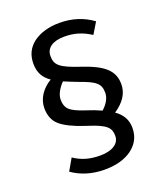

<svg xmlns="http://www.w3.org/2000/svg" viewBox="-137 -771 808 936"><g transform="rotate(-20 266.5 -303.0)"><path d="M387 -173C438 -207 463 -247 463 -293C463 -364 418 -403 307 -440C205 -474 185 -493 185 -540C185 -581 220 -606 280 -606C333 -606 373 -593 417 -565L452 -623C403 -659 346 -677 281 -677C226 -677 181 -664 146 -639C111 -613 94 -578 94 -533C94 -488 111 -456 147 -432C99 -403 70 -359 70 -311C70 -273 82 -243 106 -222C130 -201 170 -181 225 -163C260 -152 287 -142 304 -133C338 -116 349 -98 349 -66C349 -25 308 -1 249 -1C194 -1 153 -13 113 -40L78 21C125 54 181 71 246 71C304 71 351 58 387 32C423 5 441 -30 441 -75C441 -116 423 -148 387 -173ZM159 -323C159 -348 175 -378 200 -403C221 -394 244 -385 267 -376C355 -345 375 -328 375 -280C375 -255 360 -227 333 -203C309 -214 283 -224 254 -233C217 -245 192 -257 179 -269C166 -281 159 -299 159 -323Z"/></g></svg>

Font: Fira Sans
Style: Regular
Weight: 400
Designer: Carrois Corporate & Edenspiekermann AG
Foundry: Carrois Corporate GbR & Edenspiekermann AG
Version: Version 4.203